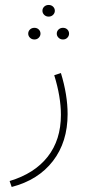

<svg xmlns="http://www.w3.org/2000/svg" viewBox="-20 -493 353 771"><path d="M150.4 -449.7Q150.4 -459.5 157.5 -466.3Q164.6 -473.1 175.3 -473.1Q186 -473.1 193.1 -466.3Q200.2 -459.5 200.2 -449.7Q200.2 -440.4 193.1 -433.3Q186 -426.3 175.3 -426.3Q164.6 -426.3 157.5 -433.3Q150.4 -440.4 150.4 -449.7ZM208 -357.9Q208 -367.7 215.1 -374.5Q222.2 -381.3 232.9 -381.3Q243.7 -381.3 250.5 -374.5Q257.3 -367.7 257.3 -357.9Q257.3 -348.6 250.5 -341.6Q243.7 -334.5 232.9 -334.5Q222.2 -334.5 215.1 -341.6Q208 -348.6 208 -357.9ZM93.3 -357.9Q93.3 -367.7 100.3 -374.5Q107.4 -381.3 118.2 -381.3Q128.9 -381.3 135.7 -374.5Q142.6 -367.7 142.6 -357.9Q142.6 -348.6 135.7 -341.6Q128.9 -334.5 118.2 -334.5Q107.4 -334.5 100.3 -341.6Q93.3 -348.6 93.3 -357.9ZM26.9 257.8 18.6 233.9Q118.2 204.1 171.4 136.5Q224.6 68.8 224.6 -31.7Q224.6 -104.5 197.8 -190.9L224.6 -199.7Q251.5 -111.8 251.5 -34.7Q251.5 77.1 192.6 153.6Q133.8 230 26.9 257.8Z"/></svg>

Font: Vazirmatn RD FD Thin
Style: Regular
Weight: 100
Designer: Saber Rastikerdar
Foundry: Saber Rastikerdar
Version: Version 33.003